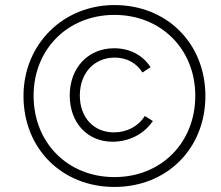

<svg xmlns="http://www.w3.org/2000/svg" viewBox="-20 -730 874 760"><path d="M426 -169C491 -169 551 -200 585 -251L553 -271C528 -230 482 -206 431 -206C351 -206 296 -265 296 -352C296 -441 353 -502 434 -502C481 -502 520 -481 544 -443L576 -464C545 -512 493 -539 432 -539C329 -539 256 -462 256 -352C256 -246 324 -169 426 -169ZM433 10C641 10 793 -142 793 -350C793 -558 641 -710 433 -710C229 -710 73 -554 73 -350C73 -142 225 10 433 10ZM433 -29C248 -29 113 -165 113 -351C113 -535 248 -671 433 -671C618 -671 753 -535 753 -351C753 -165 618 -29 433 -29Z"/></svg>

Font: Fixel Display ExtraLight
Style: Italic
Weight: 200
Italic angle: -10°
Designer: AlfaBravo + MacPaw
Foundry: Kyrylo Tkachov, Marchela Mozhyna, Serhii Makarenko, Maria Weinstein, Zakhar Kryvoshyya
Version: Version 1.210;Glyphs 3.2 (3217)